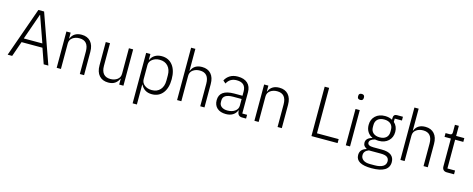

<svg xmlns="http://www.w3.org/2000/svg" viewBox="-39 -1575 6463 2621"><g transform="rotate(15 3192.5 -264.0)"><path d="M25.9 0 272.9 -698.2H354L601.1 0H535.2L460 -214.8H165L89.8 0ZM181.2 -271H443.8L314 -638.2H310.1Z M718.8 0V-513.2H778.8V-431.2H782.7Q820.8 -524.9 933.1 -524.9Q1014.6 -524.9 1060.3 -473.6Q1106 -422.4 1106 -329.1V0H1045.9V-317.9Q1045.9 -470.2 916 -470.2Q859.4 -470.2 819.1 -441.2Q778.8 -412.1 778.8 -358.9V0Z M1448.7 12.2Q1366.7 12.2 1320.8 -39.1Q1274.9 -90.3 1274.9 -184.1V-513.2H1335V-193.8Q1335 -118.2 1368.2 -80.1Q1401.4 -42 1464.8 -42Q1521.5 -42 1561.8 -71Q1602.1 -100.1 1602.1 -153.8V-513.2H1662.1V0H1602.1V-81.1H1598.1Q1581.5 -40.5 1545.2 -14.2Q1508.8 12.2 1448.7 12.2Z M1845.7 200.2V-513.2H1905.8V-431.2H1909.7Q1928.7 -475.6 1968.5 -500.2Q2008.3 -524.9 2064.9 -524.9Q2162.6 -524.9 2219.2 -453.4Q2275.9 -381.8 2275.9 -255.9Q2275.9 -130.4 2219.2 -59.1Q2162.6 12.2 2064.9 12.2Q2008.8 12.2 1969.7 -12.7Q1930.7 -37.6 1909.7 -82H1905.8V200.2ZM2049.8 -42Q2125 -42 2168 -90.1Q2210.9 -138.2 2210.9 -219.2V-293.9Q2210.9 -375 2168 -422.6Q2125 -470.2 2049.8 -470.2Q1990.2 -470.2 1948 -438.5Q1905.8 -406.7 1905.8 -358.9V-158.2Q1905.8 -106 1947.5 -74Q1989.3 -42 2049.8 -42Z M2420.4 0V-740.2H2480.5V-431.2H2484.4Q2522.5 -524.9 2634.8 -524.9Q2716.3 -524.9 2762 -473.6Q2807.6 -422.4 2807.6 -329.1V0H2747.6V-317.9Q2747.6 -470.2 2617.7 -470.2Q2561 -470.2 2520.8 -441.2Q2480.5 -412.1 2480.5 -358.9V0Z M3111.8 12.2Q3031.7 12.2 2987.1 -28.1Q2942.4 -68.4 2942.4 -139.2Q2942.4 -288.1 3152.3 -288.1H3267.6V-347.2Q3267.6 -472.2 3138.7 -472.2Q3042 -472.2 2999.5 -389.2L2961.4 -421.9Q2983.9 -468.3 3029.1 -496.6Q3074.2 -524.9 3140.6 -524.9Q3230.5 -524.9 3279.1 -480Q3327.6 -435.1 3327.6 -353V-53.2H3395.5V0H3339.4Q3279.8 0 3271.5 -62L3270.5 -82H3266.6Q3249 -37.6 3209.5 -12.7Q3169.9 12.2 3111.8 12.2ZM3120.6 -40Q3184.1 -40 3225.8 -70.1Q3267.6 -100.1 3267.6 -148.9V-242.2H3149.4Q3005.4 -242.2 3005.4 -152.8V-128.9Q3005.4 -86.9 3036.6 -63.5Q3067.9 -40 3120.6 -40Z M3513.2 0V-513.2H3573.2V-431.2H3577.1Q3615.2 -524.9 3727.5 -524.9Q3809.1 -524.9 3854.7 -473.6Q3900.4 -422.4 3900.4 -329.1V0H3840.3V-317.9Q3840.3 -470.2 3710.4 -470.2Q3653.8 -470.2 3613.5 -441.2Q3573.2 -412.1 3573.2 -358.9V0Z M4319.3 0V-698.2H4382.3V-56.2H4689V0Z M4835 -648.9Q4793.9 -648.9 4793.9 -686V-696.8Q4793.9 -733.9 4835 -733.9Q4855 -733.9 4865 -723.9Q4875 -713.9 4875 -696.8V-686Q4875 -668.9 4865 -658.9Q4855 -648.9 4835 -648.9ZM4804.7 0V-513.2H4864.7V0Z M5223.6 211.9Q5001.5 211.9 5001.5 84Q5001.5 2.9 5089.4 -22.9V-30.8Q5041.5 -50.3 5041.5 -101.1Q5041.5 -166.5 5128.4 -189.9V-193.8Q5083.5 -214.4 5058.6 -254.6Q5033.7 -294.9 5033.7 -350.1Q5033.7 -428.2 5085 -476.6Q5136.2 -524.9 5220.7 -524.9Q5279.3 -524.9 5323.7 -500V-522.9Q5323.7 -578.1 5372.6 -578.1H5457.5V-524.9H5355.5V-478Q5409.7 -429.2 5409.7 -350.1Q5409.7 -272 5357.9 -223.4Q5306.2 -174.8 5221.7 -174.8Q5200.7 -174.8 5169.4 -180.2Q5093.8 -160.2 5093.8 -116.2Q5093.8 -70.8 5175.8 -70.8H5293.5Q5383.8 -70.8 5427.2 -36.9Q5470.7 -2.9 5470.7 60.1Q5470.7 211.9 5223.6 211.9ZM5221.7 -224.1Q5279.8 -224.1 5312.7 -252.9Q5345.7 -281.7 5345.7 -334V-365.2Q5345.7 -417.5 5312.7 -446.8Q5279.8 -476.1 5221.7 -476.1Q5163.6 -476.1 5130.6 -446.8Q5097.7 -417.5 5097.7 -365.2V-334Q5097.7 -282.2 5130.9 -253.2Q5164.1 -224.1 5221.7 -224.1ZM5189.5 162.1H5254.4Q5329.1 162.1 5370.8 137.5Q5412.6 112.8 5412.6 64Q5412.6 25.9 5385 5.9Q5357.4 -14.2 5293.5 -14.2H5127.4Q5059.6 9.8 5059.6 70.8Q5059.6 111.3 5092.8 136.7Q5126 162.1 5189.5 162.1Z M5576.2 0V-740.2H5636.2V-431.2H5640.1Q5678.2 -524.9 5790.5 -524.9Q5872.1 -524.9 5917.7 -473.6Q5963.4 -422.4 5963.4 -329.1V0H5903.3V-317.9Q5903.3 -470.2 5773.4 -470.2Q5716.8 -470.2 5676.5 -441.2Q5636.2 -412.1 5636.2 -358.9V0Z M6232.4 0Q6200.7 0 6183.6 -17.6Q6166.5 -35.2 6166.5 -65.9V-460H6077.1V-513.2H6133.3Q6154.8 -513.2 6163.1 -521.7Q6171.4 -530.3 6171.4 -551.8V-655.8H6226.6V-513.2H6342.3V-460H6226.6V-53.2H6334.5V0Z"/></g></svg>

Font: Anuphan Light
Style: Regular
Weight: 300
Designer: Mike Abbink, Paul van der Laan, Pieter van Rosmalen, Mint Tantisuwanna
Foundry: Bold Monday; Cadson Demak
Version: Version 3.002;hotconv 1.0.109;makeotfexe 2.5.65596